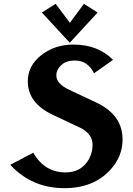

<svg xmlns="http://www.w3.org/2000/svg" viewBox="-20 -982 700 1012"><path d="M273.4 -961.9 348.1 -861.8 422.4 -961.9 494.6 -916 347.7 -756.8 200.7 -916ZM319.8 9.8Q147.5 9.8 34.2 -113.3L155.3 -177.2Q214.8 -73.2 326.2 -73.2Q399.9 -73.2 439.5 -128.9Q467.8 -168.9 467.8 -219.2Q467.8 -278.3 398.9 -310.5L258.8 -376.5Q126.5 -438.5 126.5 -553.7Q126.5 -635.7 197.8 -691.4Q269 -747.1 366.2 -747.1Q497.1 -747.1 575.7 -666.5L475.6 -595.7Q442.9 -663.1 374 -663.1Q330.6 -663.1 305.7 -641.1Q276.9 -616.2 276.9 -584.5Q276.9 -540.5 344.7 -508.8L487.8 -441.4Q626 -376.5 626 -246.6Q626 -157.2 562 -87.4Q473.1 9.8 319.8 9.8Z"/></svg>

Font: Berenika
Style: Bold
Weight: 700
Designer: Wojciech Kalinowski "wmk69" (wmk69@o2.pl)
Foundry: Wojciech Kalinowski "wmk69" (wmk69@o2.pl)
Version: Version 3.1.0; 2021-05-14